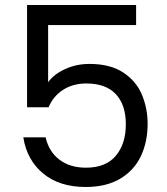

<svg xmlns="http://www.w3.org/2000/svg" viewBox="-20 -744 668 766"><path d="M523 -644H172V-416Q195 -448 240 -468.5Q285 -489 337 -489Q420 -489 472 -454.5Q524 -420 546.5 -365.5Q569 -311 569 -250Q569 -178 542 -121Q515 -64 459.5 -31Q404 2 322 2Q217 2 152 -52Q87 -106 73 -196H162Q175 -139 217 -107Q259 -75 323 -75Q402 -75 442 -122.5Q482 -170 482 -248Q482 -326 442 -368.5Q402 -411 324 -411Q271 -411 231.5 -385.5Q192 -360 174 -316H88V-724H523Z"/></svg>

Font: MSTAGE
Style: Regular
Weight: 400
Designer: Ninad Kale (Devanagari), Jonny Pinhorn (Latin)
Foundry: Indian Type Foundry
Version: 4.004